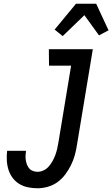

<svg xmlns="http://www.w3.org/2000/svg" viewBox="-20 -998 600 1026"><path d="M181 8Q155 8 130 3Q105 -2 83.5 -15Q62 -28 47.5 -47.5Q33 -67 25.5 -90.5Q18 -114 16.5 -140Q15 -166 18 -192H119Q117 -179 116.5 -166Q116 -153 118 -141Q120 -129 124.5 -117.5Q129 -106 137 -97Q145 -88 157 -84Q169 -80 181 -80Q198 -80 214 -88Q230 -96 241.5 -109.5Q253 -123 261.5 -138.5Q270 -154 276 -170.5Q282 -187 285.5 -203Q289 -219 292 -236L360 -647H242L241 -735H476L391 -222Q387 -195 379.5 -168Q372 -141 359 -115Q346 -89 328.5 -65.5Q311 -42 287.5 -25Q264 -8 236 0Q208 8 181 8ZM315 -805 272 -840 386 -978H494L560 -836L509 -809L431 -917Z"/></svg>

Font: Iosevka Curly Semibold
Style: Italic
Weight: 600
Italic angle: -9°
Monospace: yes
Designer: Belleve Invis
Foundry: Belleve Invis
Version: Version 22.1.2; ttfautohint (v1.8.4)